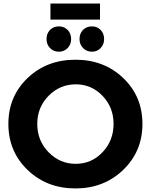

<svg xmlns="http://www.w3.org/2000/svg" viewBox="-20 -1046 846 1077"><path d="M263 -1026H541V-936H263ZM379 -827Q379 -797 359.5 -776.5Q340 -756 310 -756Q280 -756 260.5 -776.5Q241 -797 241 -827Q241 -858 260.5 -878Q280 -898 310 -898Q340 -898 359.5 -878Q379 -858 379 -827ZM496 -898Q525 -898 544.5 -878Q564 -858 564 -827Q564 -797 544.5 -776.5Q525 -756 496 -756Q466 -756 446 -776.5Q426 -797 426 -827Q426 -858 445.5 -878Q465 -898 496 -898ZM27 -351Q27 -505 134.5 -608Q242 -711 403 -711Q564 -711 671.5 -608Q779 -505 779 -351Q779 -197 671 -93Q563 11 403 11Q243 11 135 -92.5Q27 -196 27 -351ZM405 -573Q316 -573 252.5 -508.5Q189 -444 189 -351Q189 -257 252.5 -192Q316 -127 405 -127Q493 -127 555 -192Q617 -257 617 -351Q617 -444 555 -508.5Q493 -573 405 -573Z"/></svg>

Font: Montserrat-Arabic SemiBold
Style: Regular
Weight: 600
Designer: Mohamed Gaber
Foundry: Kief Type Foundry
Version: Version 5.008;PS 005.008;hotconv 1.0.88;makeotf.lib2.5.64775